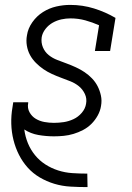

<svg xmlns="http://www.w3.org/2000/svg" viewBox="-20 -548 540 783"><path d="M336 215Q301 215 267 213Q233 211 201.5 201.5Q170 192 142 175.5Q114 159 93 135.5Q72 112 57.5 83.5Q43 55 35 23Q27 -9 26 -43Q25 -77 31 -111L34 -131H95V-128Q91 -107 100.5 -90Q110 -73 126 -63.5Q142 -54 161 -50.5Q180 -47 200 -47Q220 -47 240 -50Q260 -53 279.5 -62Q299 -71 313.5 -88Q328 -105 331 -125Q335 -146 326 -165Q317 -184 301.5 -196.5Q286 -209 267 -216.5Q248 -224 229 -231Q210 -238 191.5 -246.5Q173 -255 157 -266Q141 -277 126.5 -291.5Q112 -306 102.5 -323.5Q93 -341 89.5 -362Q86 -383 90 -404Q94 -432 112 -457.5Q130 -483 155.5 -499Q181 -515 209.5 -521.5Q238 -528 266 -528Q317 -528 363.5 -513.5Q410 -499 451 -475L429 -340H367L384 -445Q357 -457 328 -465Q299 -473 267 -473Q249 -473 230.5 -469Q212 -465 195 -455.5Q178 -446 165.5 -430Q153 -414 150 -396Q147 -374 155 -355Q163 -336 178.5 -323.5Q194 -311 213.5 -303.5Q233 -296 252 -289Q271 -282 289.5 -273.5Q308 -265 324.5 -254Q341 -243 355 -228.5Q369 -214 378 -196.5Q387 -179 391.5 -158.5Q396 -138 392 -116Q389 -96 378.5 -77Q368 -58 353 -43Q338 -28 319 -18Q300 -8 280 -2Q260 4 240 6Q220 8 200 8Q168 8 136.5 2.5Q105 -3 79 -20Q83 10 94 36.5Q105 63 123 85Q141 107 165 122.5Q189 138 217 147Q245 156 275 158Q305 160 335 160H336L337 215Z"/></svg>

Font: Iosevka Curly Slab Light
Style: Italic
Weight: 300
Italic angle: -9°
Monospace: yes
Designer: Belleve Invis
Foundry: Belleve Invis
Version: Version 22.1.2; ttfautohint (v1.8.4)